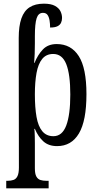

<svg xmlns="http://www.w3.org/2000/svg" viewBox="-20 -786 533 1046"><path d="M14 240V199H21Q40 199 54 194Q68 189 75.5 173Q83 157 83 126L82 -579Q82 -644 96.5 -685.5Q111 -727 141.5 -746.5Q172 -766 219 -766Q258 -766 279.5 -754Q301 -742 309.5 -724.5Q318 -707 318 -688Q318 -674 312.5 -662Q307 -650 293 -643Q279 -636 253 -636Q253 -656 250 -674.5Q247 -693 239 -704.5Q231 -716 214 -716Q189 -716 179.5 -686.5Q170 -657 170 -589V-550Q170 -519 169 -492.5Q168 -466 166 -443H168Q186 -488 214 -517Q242 -546 289 -546Q367 -546 409 -480.5Q451 -415 451 -273Q451 -128 410 -59Q369 10 291 10Q245 10 216.5 -15.5Q188 -41 170 -84H167Q168 -81 168.5 -70Q169 -59 169.5 -42.5Q170 -26 170 -6Q170 14 170 35V131Q170 161 178 175.5Q186 190 200 194.5Q214 199 233 199H245V240ZM271 -44Q319 -44 341 -102.5Q363 -161 363 -271Q363 -381 341 -436.5Q319 -492 270 -492Q232 -492 210 -465Q188 -438 179 -388.5Q170 -339 170 -272Q170 -200 179 -149Q188 -98 210.5 -71Q233 -44 271 -44Z"/></svg>

Font: Noto Serif ExtraCondensed
Style: Regular
Weight: 400
Width: 2
Designer: Monotype Design Team
Foundry: Monotype Imaging Inc.
Version: Version 2.013